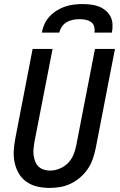

<svg xmlns="http://www.w3.org/2000/svg" viewBox="-20 -910 590 942"><path d="M224 12Q193 12 164 5.5Q135 -1 111.5 -17Q88 -33 73.5 -57Q59 -81 52.5 -109.5Q46 -138 47.5 -168.5Q49 -199 55 -230L140 -670H238L149 -214Q146 -197 144.5 -180.5Q143 -164 145 -148.5Q147 -133 152.5 -118.5Q158 -104 168.5 -93.5Q179 -83 194 -78Q209 -73 226 -73Q248 -73 272 -82.5Q296 -92 313.5 -110Q331 -128 340.5 -151Q350 -174 354 -196L446 -670H544L449 -180Q444 -155 435 -129.5Q426 -104 410.5 -81Q395 -58 373.5 -39.5Q352 -21 327 -9Q302 3 275.5 7.5Q249 12 224 12ZM185 -750Q189 -771 198 -791.5Q207 -812 223 -829Q239 -846 259 -858.5Q279 -871 300 -878Q321 -885 342.5 -887.5Q364 -890 385 -890Q406 -890 426.5 -887.5Q447 -885 465 -878Q483 -871 498 -858.5Q513 -846 522 -829Q531 -812 532 -791.5Q533 -771 529 -750H443Q446 -765 442 -779.5Q438 -794 426.5 -802Q415 -810 400 -813Q385 -816 370 -816Q355 -816 339 -813Q323 -810 308.5 -802Q294 -794 284 -779.5Q274 -765 271 -750Z"/></svg>

Font: Lode Dark Term
Style: Bold Italic
Weight: 700
Italic angle: -11°
Monospace: yes
Designer: Belleve Invis
Foundry: Belleve Invis
Version: Version 29.2.0